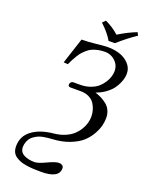

<svg xmlns="http://www.w3.org/2000/svg" viewBox="-188 -900 924 1220"><g transform="rotate(20 274.5 -290.0)"><path d="M548.8 -541Q548.8 -528.3 545.9 -512.7Q543 -497.1 533.2 -474.9Q523.4 -452.6 508.3 -432.6Q493.2 -412.6 465.8 -392.6Q438.5 -372.6 402.8 -359.9Q426.8 -352.1 445.6 -342.5Q464.4 -333 482.9 -318.1Q501.5 -303.2 511.7 -280.8Q522 -258.3 522 -230Q522 -206.5 515.6 -179.7Q509.3 -152.8 490.5 -119.1Q471.7 -85.4 442.4 -58.6Q413.1 -31.7 361.6 -11.5Q310.1 8.8 244.1 12.2Q227.5 13.2 215.8 14.4Q204.1 15.6 185.5 19Q167 22.5 153.3 28.8Q139.6 35.2 125.7 44.7Q111.8 54.2 102.3 69.3Q92.8 84.5 88.9 104Q86.9 115.7 86.9 122.1Q86.9 156.2 116.2 172.1Q145.5 188 189 188Q212.4 188 263.7 163.6Q314.9 139.2 337.9 139.2Q351.6 139.2 360.8 145.5Q370.1 151.9 370.1 165Q370.1 231.9 250 231.9Q220.2 231.9 197 230.7Q173.8 229.5 149.2 225.8Q124.5 222.2 106.7 215.1Q88.9 208 74.2 197.5Q59.6 187 52.2 170.7Q44.9 154.3 44.9 132.8Q44.9 64 98.9 23.9Q152.8 -16.1 243.2 -24.9Q283.2 -28.8 315.9 -42.7Q348.6 -56.6 369.4 -75.7Q390.1 -94.7 404.3 -118.2Q418.5 -141.6 424.3 -163.6Q430.2 -185.5 430.2 -206.1Q430.2 -228.5 424.3 -249.8Q418.5 -271 405.8 -291Q393.1 -311 368.7 -323.5Q344.2 -335.9 311 -335.9H241.2Q234.4 -335.9 230.2 -339.6Q226.1 -343.3 226.1 -349.1Q226.1 -358.9 232.4 -366Q238.8 -373 249 -373H293Q330.6 -373 361.8 -384.3Q393.1 -395.5 412.6 -412.8Q432.1 -430.2 445.6 -451.7Q459 -473.1 464.6 -492.7Q470.2 -512.2 470.2 -528.8Q470.2 -569.3 440.9 -596.7Q411.6 -624 372.1 -624Q347.2 -624 325.7 -619.4Q304.2 -614.7 288.1 -607.9Q272 -601.1 257.1 -588.4Q242.2 -575.7 232.2 -564.7Q222.2 -553.7 210.7 -535.2Q199.2 -516.6 192.6 -503.7Q186 -490.7 175.8 -469.2L147 -471.2L204.1 -646Q248.5 -646 301.8 -652.1Q355 -658.2 380.9 -658.2Q423.3 -658.2 460.4 -645.8Q497.6 -633.3 523.2 -605.7Q548.8 -578.1 548.8 -541ZM368.2 -696.8Q342.8 -742.2 289.1 -792L309.1 -812Q361.3 -787.6 401.9 -751Q464.4 -789.6 522.9 -812L533.2 -792Q474.1 -752.9 411.1 -696.8Z"/></g></svg>

Font: Common Serif News
Style: Italic
Weight: 450
Italic angle: -12°
Designer: Philipp H. Poll, Khaled Hosny
Foundry: Stefan Peev, Context Ltd.
Version: Version 1.026